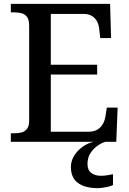

<svg xmlns="http://www.w3.org/2000/svg" viewBox="-20 -734 669 994"><path d="M36 0V-44H55Q75 -44 92 -48.5Q109 -53 120 -67Q131 -81 131 -110V-599Q131 -631 120.5 -645.5Q110 -660 93 -665Q76 -670 55 -670H36V-714H550L555 -537H499L494 -581Q492 -604 483 -622Q474 -640 456.5 -651Q439 -662 411 -662H243V-399H483V-348H243V-52H437Q467 -52 485 -63.5Q503 -75 513 -93Q523 -111 526 -133L533 -177H589L582 0ZM486 240Q421 240 384 213.5Q347 187 347 130Q347 99 364 72Q381 45 407.5 26Q434 7 465 0H526Q505 6 483.5 21.5Q462 37 447.5 60Q433 83 433 115Q433 147 452.5 161.5Q472 176 502 176Q516 176 531.5 174Q547 172 565 168V224Q555 229 540.5 232.5Q526 236 511.5 238Q497 240 486 240Z"/></svg>

Font: ET Text
Style: Regular
Weight: 470
Designer: Monotype Design Team
Foundry: Monotype Imaging Inc.
Version: Version 2.009